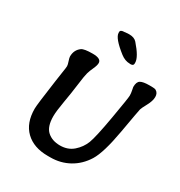

<svg xmlns="http://www.w3.org/2000/svg" viewBox="-209 -1063 1136 1210"><g transform="rotate(30 359.0 -458.0)"><path d="M500 -782.2V-774.9Q500 -758.8 478.5 -758.8H476.1L473.6 -759.3Q438.5 -759.3 406.2 -784.2Q315.4 -855 315.4 -892.6V-899.4Q315.4 -915.5 346.2 -915.5L352.1 -916.5L376.5 -918H379.4Q415.5 -918 434.1 -897Q500 -821.8 500 -782.2ZM302.2 -664.6Q302.2 -647.5 289.6 -620.4Q276.9 -593.3 270.8 -571.5Q264.6 -549.8 256.1 -482.9Q247.6 -416 234.6 -342Q221.7 -268.1 221.7 -231.9Q221.7 -156.2 257.1 -124.5Q292.5 -92.8 349.6 -92.8Q406.7 -92.8 445.3 -126.7Q483.9 -160.6 501.7 -206.5Q519.5 -252.4 546.9 -409.7Q574.2 -566.9 574.2 -584.5Q574.2 -602.1 570.1 -621.1Q565.9 -640.1 565.9 -643.6Q565.9 -681.2 585.2 -692.1Q604.5 -703.1 648.4 -703.1H666Q688.5 -703.1 696.8 -698.2Q717.8 -686 717.8 -657.5Q717.8 -628.9 697.3 -591.3Q676.8 -553.7 673.6 -542Q670.4 -530.3 640.9 -361.8Q611.3 -193.4 571.8 -129.6Q532.2 -65.9 470.7 -31.7Q409.2 2.4 335.4 2.4H315.9Q213.4 2.4 154.8 -54.2Q96.2 -110.8 96.2 -214.4Q96.2 -243.2 120.6 -414.1L123 -431.2Q127 -462.9 133.1 -500Q139.2 -537.1 139.2 -547.9Q139.2 -558.6 131.8 -579.8Q124.5 -601.1 124.5 -610.4Q124.5 -658.2 160.2 -684.1Q178.2 -697.3 240.2 -697.3Q302.2 -697.3 302.2 -664.6Z"/></g></svg>

Font: Averia Libre
Style: Bold Italic
Weight: 700
Italic angle: -6.90001°
Version: Version 1.002